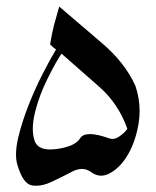

<svg xmlns="http://www.w3.org/2000/svg" viewBox="-20 -579 484 597"><path d="M400.9 -312.5Q414.1 -273.4 414.1 -234.4Q414.1 -216.8 411.6 -199.2Q402.8 -142.6 379.4 -101.1Q356 -59.6 323.7 -41.5Q308.6 -32.7 294.4 -32.7Q278.3 -32.7 263.2 -43.9Q250 -53.7 234.9 -53.7Q220.7 -53.7 205.6 -45.9Q172.9 -28.8 140.6 -13.7Q115.2 -1.5 92.3 -1.5Q85.9 -1.5 80.1 -2.4Q51.3 -6.3 33.7 -67.9Q29.8 -81.5 29.8 -98.6Q29.8 -120.6 36.1 -148.9Q47.9 -198.7 68.6 -251.5Q89.4 -304.2 113.8 -351.6Q138.2 -398.9 154.3 -425.3Q147 -430.2 144.3 -432.9Q141.6 -435.5 135.7 -440.9Q141.6 -476.6 147.7 -500Q153.8 -523.4 164.1 -558.6Q224.6 -506.3 296.1 -445.8Q367.7 -385.3 400.9 -312.5ZM376 -178.7Q348.1 -256.3 290 -307.9Q231.9 -359.4 171.4 -412.1Q155.3 -389.2 129.2 -337.2Q103 -285.2 89.8 -233.4Q82 -203.6 82 -178.7Q82 -160.6 86.4 -145Q94.7 -114.3 134.8 -114.3Q143.1 -114.3 152.3 -115.2Q212.9 -122.6 229 -148.9Q237.3 -162.1 259.8 -162.1Q282.2 -162.1 319.3 -148.9Q324.2 -147 329.6 -147Q339.8 -147 351.1 -154.8Q367.7 -166 376 -178.7Z"/></svg>

Font: Aref Ruqaa
Style: Regular
Weight: 400
Designer: Abdoulla Aref
Version: Version 0.7